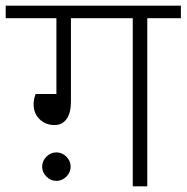

<svg xmlns="http://www.w3.org/2000/svg" viewBox="-40 -654 655 674"><path d="M0 0ZM595 -590H477V0H426V-590H209V-297Q209 -257 193.5 -236Q178 -215 152 -215Q120 -215 99 -235.5Q78 -256 78 -288Q78 -306 85 -324H158V-590H-20V-634H595ZM158 -119Q178 -119 193 -104Q208 -89 208 -69Q208 -49 193 -34Q178 -19 158 -19Q138 -19 123 -34Q108 -49 108 -69Q108 -89 123 -104Q138 -119 158 -119Z"/></svg>

Font: Martel Sans ExtraLight
Style: Regular
Weight: 275
Designer: Dan Reynolds and Mathieu Réguer
Foundry: Dan Reynolds and Mathieu Réguer
Version: Version 1.002; ttfautohint (v1.1) -l 5 -r 5 -G 72 -x 0 -D la